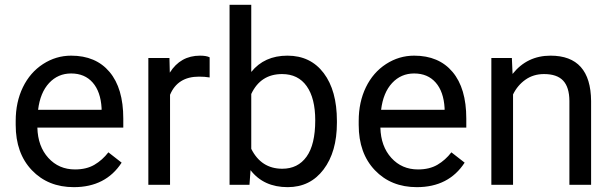

<svg xmlns="http://www.w3.org/2000/svg" viewBox="-20 -770 2551 800"><path d="M287.6 9.8Q180.2 9.8 112.8 -60.8Q45.4 -131.3 45.4 -249.5V-266.1Q45.4 -344.7 75.4 -406.5Q105.5 -468.3 159.4 -503.2Q213.4 -538.1 276.4 -538.1Q379.4 -538.1 436.5 -470.2Q493.7 -402.3 493.7 -275.9V-238.3H135.7Q137.7 -160.2 181.4 -112.1Q225.1 -64 292.5 -64Q340.3 -64 373.5 -83.5Q406.7 -103 431.6 -135.3L486.8 -92.3Q420.4 9.8 287.6 9.8ZM276.4 -463.9Q221.7 -463.9 184.6 -424.1Q147.5 -384.3 138.7 -312.5H403.3V-319.3Q399.4 -388.2 366.2 -426Q333 -463.9 276.4 -463.9Z M853.5 -447.3Q833 -450.7 809.1 -450.7Q720.2 -450.7 688.5 -375V0H598.1V-528.3H686L687.5 -467.3Q731.9 -538.1 813.5 -538.1Q839.8 -538.1 853.5 -531.2Z M1383.8 -258.3Q1383.8 -137.2 1328.1 -63.7Q1272.5 9.8 1178.7 9.8Q1078.6 9.8 1023.9 -61L1019.5 0H936.5V-750H1026.9V-470.2Q1081.5 -538.1 1177.7 -538.1Q1273.9 -538.1 1328.9 -465.3Q1383.8 -392.6 1383.8 -266.1ZM1293.5 -268.6Q1293.5 -360.8 1257.8 -411.1Q1222.2 -461.4 1155.3 -461.4Q1065.9 -461.4 1026.9 -378.4V-149.9Q1068.4 -66.9 1156.2 -66.9Q1221.2 -66.9 1257.3 -117.2Q1293.5 -167.5 1293.5 -268.6Z M1716.8 9.8Q1609.4 9.8 1542 -60.8Q1474.6 -131.3 1474.6 -249.5V-266.1Q1474.6 -344.7 1504.6 -406.5Q1534.7 -468.3 1588.6 -503.2Q1642.6 -538.1 1705.6 -538.1Q1808.6 -538.1 1865.7 -470.2Q1922.9 -402.3 1922.9 -275.9V-238.3H1564.9Q1566.9 -160.2 1610.6 -112.1Q1654.3 -64 1721.7 -64Q1769.5 -64 1802.7 -83.5Q1835.9 -103 1860.8 -135.3L1916 -92.3Q1849.6 9.8 1716.8 9.8ZM1705.6 -463.9Q1650.9 -463.9 1613.8 -424.1Q1576.7 -384.3 1567.9 -312.5H1832.5V-319.3Q1828.6 -388.2 1795.4 -426Q1762.2 -463.9 1705.6 -463.9Z M2112.8 -528.3 2115.7 -461.9Q2176.3 -538.1 2273.9 -538.1Q2441.4 -538.1 2442.9 -349.1V0H2352.5V-349.6Q2352.1 -406.7 2326.4 -434.1Q2300.8 -461.4 2246.6 -461.4Q2202.6 -461.4 2169.4 -438Q2136.2 -414.6 2117.7 -376.5V0H2027.3V-528.3Z"/></svg>

Font: APIMedia Roboto
Style: Regular
Weight: 400
Designer: Google
Version: Version 2.137; 2017